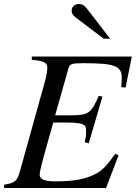

<svg xmlns="http://www.w3.org/2000/svg" viewBox="-21 -934 675 954"><path d="M634 -653H137V-637C199 -631 214 -623 214 -596C214 -584 209 -552 203 -532L80 -90C64 -32 55 -26 -1 -16V0H506L568 -162L552 -170C514 -117 490 -89 458 -72C407 -45 353 -33 255 -33C199 -33 176 -43 176 -67C176 -79 187 -125 212 -213L244 -325H322C362 -325 389 -320 400 -310C405 -305 407 -296 407 -279C407 -261 405 -249 400 -227L420 -222L488 -454L470 -458C432 -373 421 -361 331 -361H253L319 -594C325 -616 335 -620 392 -620C549 -620 584 -607 584 -547C584 -534 583 -518 581 -501L603 -499ZM526 -742 411 -891C398 -908 386 -914 371 -914C351 -914 335 -902 335 -880C335 -868 341 -858 354 -848L494 -742Z"/></svg>

Font: XITS
Style: Italic
Weight: 400
Italic angle: -16.33°
Designer: MicroPress Inc., with final additions and corrections provided by Coen Hoffman, Elsevier (retired)
Version: Version 1.107